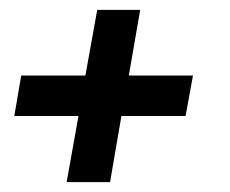

<svg xmlns="http://www.w3.org/2000/svg" viewBox="-20 -474 466 389"><path d="M139 -239H9L23 -321H153L177 -454H264L241 -321H371L356 -239H226L203 -105H115Z"/></svg>

Font: Cabin Medium
Style: Italic
Weight: 500
Italic angle: -7°
Designer: Pablo Impallari
Foundry: Pablo Impallari. http://www.impallari.com Igino Marini. http://www.ikern.com
Version: Version 2.200